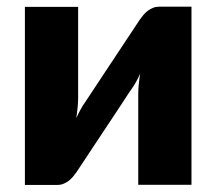

<svg xmlns="http://www.w3.org/2000/svg" viewBox="-20 -538 630 559"><path d="M52.5 0.5V-518H207.5V-254Q207.5 -241 206 -225.5Q204.5 -210 202 -194Q214.5 -221.5 227.5 -240Q228 -241 235.5 -252Q243 -263 254.2 -280.2Q265.5 -297.5 279.8 -319Q294 -340.5 309 -363Q344 -415.5 387.5 -481.5Q392 -488 397.8 -494.8Q403.5 -501.5 410.5 -506.8Q417.5 -512 425.5 -515.2Q433.5 -518.5 442.5 -518.5H537.5V0H382.5V-264Q382.5 -276.5 384 -292Q385.5 -307.5 388 -323.5Q382 -310 375.5 -298.5Q369 -287 362.5 -278Q361.5 -277 354.2 -266Q347 -255 335.8 -237.8Q324.5 -220.5 310.2 -199Q296 -177.5 281 -155Q246 -102.5 202.5 -36.5Q198 -30 192.2 -23.2Q186.5 -16.5 179.5 -11.2Q172.5 -6 164.5 -2.8Q156.5 0.5 147.5 0.5Z"/></svg>

Font: Lato Black
Style: Regular
Weight: 900
Designer: Lukasz Dziedzic
Foundry: tyPoland Lukasz Dziedzic
Version: Version 2.007; 2014-02-27